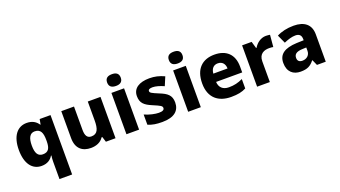

<svg xmlns="http://www.w3.org/2000/svg" viewBox="-74 -1462 4241 2397"><g transform="rotate(-20 2046.0 -263.5)"><path d="M397 11V240H565V-549H421L408 -480H404C374 -525 328 -559 249 -559C127 -559 44 -460 44 -274C44 -88 125 10 246 10C324 10 370 -26 397 -71H403C399 -44 397 -16 397 11ZM310 -121C245 -121 215 -168 215 -271C215 -372 245 -426 308 -426C386 -426 409 -371 409 -275V-254C408 -165 383 -121 310 -121Z M1229 -549H1060V-299C1060 -186 1037 -124 955 -124C900 -124 877 -163 877 -238V-549H708V-191C708 -50 789 10 902 10C970 10 1034 -14 1069 -70H1079L1101 0H1229Z M1459 -767C1409 -767 1368 -750 1368 -689C1368 -629 1409 -611 1459 -611C1508 -611 1549 -629 1549 -689C1549 -750 1508 -767 1459 -767ZM1542 -549H1374V0H1542Z M2082 -166C2082 -263 2029 -300 1935 -338C1841 -377 1822 -387 1822 -410C1822 -430 1842 -440 1880 -440C1921 -440 1975 -424 2029 -400L2077 -514C2010 -545 1950 -559 1880 -559C1746 -559 1659 -506 1659 -402C1659 -310 1704 -271 1802 -230C1902 -188 1920 -177 1920 -151C1920 -127 1899 -113 1848 -113C1800 -113 1724 -129 1660 -158V-22C1719 2 1771 10 1849 10C2009 10 2082 -57 2082 -166Z M2279 -767C2229 -767 2188 -750 2188 -689C2188 -629 2229 -611 2279 -611C2328 -611 2369 -629 2369 -689C2369 -750 2328 -767 2279 -767ZM2362 -549H2194V0H2362Z M2744 -559C2585 -559 2479 -466 2479 -271C2479 -78 2598 10 2764 10C2853 10 2909 -2 2963 -30V-155C2902 -126 2848 -113 2778 -113C2697 -113 2652 -159 2649 -231H2996V-309C2996 -473 2899 -559 2744 -559ZM2747 -442C2809 -442 2840 -398 2841 -340H2652C2658 -410 2695 -442 2747 -442Z M3429 -559C3360 -559 3302 -514 3270 -459H3263L3237 -549H3110V0H3279V-275C3279 -377 3351 -401 3415 -401C3438 -401 3457 -399 3469 -396L3483 -554C3471 -556 3447 -559 3429 -559Z M3797 -560C3709 -560 3632 -542 3572 -510L3623 -398C3676 -421 3728 -438 3777 -438C3825 -438 3854 -415 3854 -362V-346L3760 -343C3601 -336 3518 -283 3518 -166C3518 -46 3590 10 3687 10C3778 10 3821 -15 3868 -74H3872L3905 0H4022V-364C4022 -493 3940 -560 3797 -560ZM3803 -248 3854 -250V-206C3854 -147 3810 -111 3754 -111C3716 -111 3690 -128 3690 -170C3690 -217 3719 -245 3803 -248Z"/></g></svg>

Font: Noto Sans Arabic UI XBd
Style: Regular
Weight: 800
Designer: Monotype Design Team, Nadine Chahine and Nizar Qandah
Foundry: Monotype Imaging Inc.
Version: Version 2.010